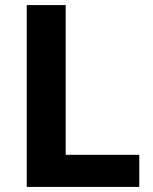

<svg xmlns="http://www.w3.org/2000/svg" viewBox="-20 -734 599 754"><path d="M85 0V-714H238V-126H527V0Z"/></svg>

Font: Noto Sans Lao UI
Style: Regular
Weight: 400
Designer: Monotype Design Team
Foundry: Monotype Imaging Inc.
Version: Version 2.000